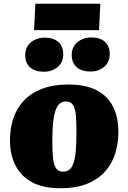

<svg xmlns="http://www.w3.org/2000/svg" viewBox="-20 -983 682 1020"><path d="M301 17Q208 17 149 -15.5Q90 -48 61.5 -105.5Q33 -163 33 -238Q33 -298 50 -351.5Q67 -405 104.5 -446Q142 -487 201.5 -510.5Q261 -534 345 -534Q434 -534 492.5 -504Q551 -474 580 -417.5Q609 -361 609 -281Q609 -224 593 -170.5Q577 -117 541 -75Q505 -33 446 -8Q387 17 301 17ZM314 -71Q349 -71 364 -101.5Q379 -132 382.5 -180Q386 -228 386 -282Q386 -329 383.5 -365.5Q381 -402 369 -423Q357 -444 330 -444Q314 -444 300.5 -435Q287 -426 277.5 -403Q268 -380 263 -339Q258 -298 258 -233Q258 -182 261.5 -146Q265 -110 277 -90.5Q289 -71 314 -71ZM114 -690Q114 -733 144 -758Q174 -783 217 -783Q264 -783 290 -760Q316 -737 316 -695Q316 -652 286.5 -627Q257 -602 212 -602Q166 -602 140 -625Q114 -648 114 -690ZM361 -691Q361 -734 391.5 -759Q422 -784 465 -784Q512 -784 537.5 -761Q563 -738 563 -696Q563 -653 533.5 -628Q504 -603 460 -603Q414 -603 387.5 -626Q361 -649 361 -691ZM168 -963H513L506 -823H161Z"/></svg>

Font: Literata 18pt Black
Style: Italic
Weight: 900
Italic angle: -2°
Designer: Latin by Veronika Burian and Jose Scaglione. Greek by Irene Vlachou. Cyrillic by Vera Evstafieva
Foundry: TypeTogether
Version: Version 3.103;gftools[0.9.29]